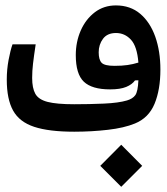

<svg xmlns="http://www.w3.org/2000/svg" viewBox="-20 -491 626 720"><path d="M258.3 2.9Q163.6 2.9 108.2 -15.4Q52.7 -33.7 29.1 -76.4Q5.4 -119.1 5.4 -192.4Q5.4 -230 12.2 -266.4Q19 -302.7 26.9 -324.7H113.8Q106.9 -278.8 103.8 -252Q100.6 -225.1 100.6 -198.7Q100.6 -160.6 112.5 -139.2Q124.5 -117.7 158.4 -108.9Q192.4 -100.1 258.3 -100.1Q314.5 -100.1 369.6 -102.5Q424.8 -105 456.1 -114.3Q477.5 -120.6 487.3 -134Q497.1 -147.5 499 -189.9L486.3 -189.5Q475.6 -174.3 453.1 -165Q430.7 -155.8 393.1 -155.8Q324.7 -155.8 294.4 -184.6Q264.2 -213.4 264.2 -284.2Q264.2 -334.5 283 -377Q301.8 -419.4 335.7 -445.1Q369.6 -470.7 414.6 -470.7Q468.8 -470.7 505.9 -439.2Q543 -407.7 562.3 -353.3Q581.5 -298.8 581.5 -230Q581.5 -154.8 559.6 -101.8Q537.6 -48.8 485.8 -27.8Q445.3 -11.2 384.5 -4.2Q323.7 2.9 258.3 2.9ZM499 -256.3Q494.1 -317.4 470.9 -342.3Q447.8 -367.2 415 -367.2Q382.3 -367.2 366.2 -345.5Q350.1 -323.7 350.1 -294.9Q350.1 -267.1 361.1 -255.6Q372.1 -244.1 409.2 -244.1Q437.5 -244.1 458 -247.1Q478.5 -250 499 -256.3ZM434.6 209.5 356 130.9 434.6 51.8 513.2 130.9Z"/></svg>

Font: CaskaydiaCove NFP
Style: Regular
Weight: 400
Designer: Aaron Bell
Foundry: Saja Typeworks
Version: Version 2111.001; VTT 6.35;Nerd Fonts 3.1.1